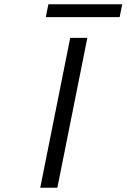

<svg xmlns="http://www.w3.org/2000/svg" viewBox="-20 -877 591 897"><path d="M308 -700H388L248 0H168ZM206 -857H551L539 -797H194Z"/></svg>

Font: Albert Sans
Style: Italic
Weight: 400
Italic angle: -11.25°
Designer: Andreas Rasmussen
Foundry: a.Foundry
Version: Version 1.025